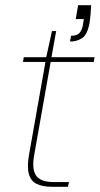

<svg xmlns="http://www.w3.org/2000/svg" viewBox="-20 -715 382 735"><path d="M179 0Q143 0 120.5 -11Q98 -22 90.5 -49Q83 -76 91 -122L154 -478H68L71 -496H157L179 -596H195L177 -496H342L339 -478H174L111 -122Q101 -67 118.5 -42.5Q136 -18 186 -18H244L240 0ZM248 -556 252 -578Q274 -578 283.5 -588Q293 -598 297 -617L301 -642H270L279 -695H329Q328 -673 326.5 -658Q325 -643 323 -629Q315 -583 295 -569.5Q275 -556 248 -556Z"/></svg>

Font: DM Sans 28pt Thin
Style: Italic
Weight: 250
Italic angle: -10°
Version: Version 4.004;gftools[0.9.30]